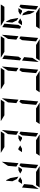

<svg xmlns="http://www.w3.org/2000/svg" viewBox="1928 -2968 1040 4936"><g transform="rotate(90 2448.0 -500.0)"><path d="M539 -546H628L567 -454H531L454 -500ZM277 -454H234H188L249 -546H285L362 -500ZM270 -861H285L339 -751L375 -548L313 -586L256 -702ZM716 -493 677 -41Q677 -41 677 -39L588 -93L589 -95V-103L592 -139L599 -218L620 -454L666 -523ZM100 -507 139 -959Q139 -959 139 -961L228 -907L227 -905V-895L224 -861L217 -782L199 -578L196 -546L150 -477ZM560 -298 546 -139H531L477 -249L441 -452L503 -414ZM496 -93 645 -2Q637 0 632 0H96H94L156 -93H159H190H326H418ZM320 -907 171 -998Q179 -1000 184 -1000H720H722L660 -907H657H626H490H398Z M1465 -782 1468 -815 1572 -972Q1573 -968 1573 -959L1537 -546L1449 -600V-607ZM1532 -493 1493 -41Q1493 -41 1493 -39L1404 -93L1405 -95V-103L1408 -139L1415 -218L1436 -454L1482 -523ZM916 -507 955 -959Q955 -959 955 -961L1044 -907L1043 -905V-895L1040 -861L1033 -782L1015 -578L1012 -546L966 -477ZM983 -218 980 -185 876 -28Q875 -32 875 -41L911 -454L957 -426L977 -413V-414L999 -400ZM1312 -93 1461 -2Q1453 0 1448 0H912H910L972 -93H975H1006H1142H1234ZM1136 -907 987 -998Q995 -1000 1000 -1000H1536H1538L1476 -907H1473H1442H1306H1214Z M1732 -507 1771 -959Q1771 -959 1771 -961L1860 -907L1859 -905V-895L1856 -861L1849 -782L1831 -578L1828 -546L1782 -477ZM1799 -218 1796 -185 1692 -28Q1691 -32 1691 -41L1727 -454L1773 -426L1793 -413V-414L1815 -400ZM2128 -93 2277 -2Q2269 0 2264 0H1728H1726L1788 -93H1791H1822H1958H2050ZM1952 -907 1803 -998Q1811 -1000 1816 -1000H2352H2354L2292 -907H2289H2258H2122H2030Z M2548 -507 2587 -959Q2587 -959 2587 -961L2676 -907L2675 -905V-895L2672 -861L2665 -782L2647 -578L2644 -546L2598 -477ZM2615 -218 2612 -185 2508 -28Q2507 -32 2507 -41L2543 -454L2589 -426L2609 -413V-414L2631 -400ZM2944 -93 3093 -2Q3085 0 3080 0H2544H2542L2604 -93H2607H2638H2774H2866ZM2768 -907 2619 -998Q2627 -1000 2632 -1000H3168H3170L3108 -907H3105H3074H2938H2846Z M3803 -546H3892L3831 -454H3795L3718 -500ZM3541 -454H3498H3452L3513 -546H3549L3626 -500ZM3364 -507 3403 -959Q3403 -959 3403 -961L3492 -907L3491 -905V-895L3488 -861L3481 -782L3463 -578L3460 -546L3414 -477ZM3431 -218 3428 -185 3324 -28Q3323 -32 3323 -41L3359 -454L3405 -426L3425 -413V-414L3447 -400ZM3760 -93 3909 -2Q3901 0 3896 0H3360H3358L3420 -93H3423H3454H3590H3682ZM3584 -907 3435 -998Q3443 -1000 3448 -1000H3984H3986L3924 -907H3921H3890H3754H3662Z M4729 -782 4732 -815 4836 -972Q4837 -968 4837 -959L4801 -546L4713 -600V-607ZM4619 -546H4708L4647 -454H4611L4534 -500ZM4357 -454H4314H4268L4329 -546H4365L4442 -500ZM4180 -507 4219 -959Q4219 -959 4219 -961L4308 -907L4307 -905V-895L4304 -861L4297 -782L4279 -578L4276 -546L4230 -477ZM4247 -218 4244 -185 4140 -28Q4139 -32 4139 -41L4175 -454L4221 -426L4241 -413V-414L4263 -400ZM4640 -298 4626 -139H4611L4557 -249L4521 -452L4583 -414ZM4400 -907 4251 -998Q4259 -1000 4264 -1000H4800H4802L4740 -907H4737H4706H4570H4478Z"/></g></svg>

Font: DSEG14 Modern Mini
Style: Italic
Weight: 400
Italic angle: -5°
Designer: Keshikan(Twitter:@keshinomi_88pro)
Version: Version 0.46